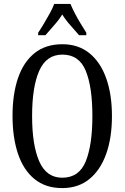

<svg xmlns="http://www.w3.org/2000/svg" viewBox="-20 -951 637 981"><path d="M298 10Q213 10 156.5 -36Q100 -82 72 -165Q44 -248 44 -359Q44 -470 72 -552Q100 -634 156.5 -679.5Q213 -725 299 -725Q380 -725 436.5 -679.5Q493 -634 522.5 -551.5Q552 -469 552 -358Q552 -247 522.5 -164.5Q493 -82 436.5 -36Q380 10 298 10ZM298 -43Q384 -43 418 -126.5Q452 -210 452 -358Q452 -507 418 -589.5Q384 -672 299 -672Q217 -672 180.5 -589.5Q144 -507 144 -358Q144 -210 180.5 -126.5Q217 -43 298 -43ZM175 -784Q188 -803 203.5 -829Q219 -855 234 -882Q249 -909 257 -931H340Q349 -909 363 -882Q377 -855 393 -829Q409 -803 421 -784V-771H384Q363 -796 339.5 -822Q316 -848 298 -877Q280 -848 256.5 -822Q233 -796 212 -771H175Z"/></svg>

Font: Noto Serif Myanmar ExtraCondensed
Style: Regular
Weight: 400
Width: 2
Designer: Ben Mitchell and the Monotype Design Team
Foundry: Monotype Imaging Inc.
Version: Version 2.106; ttfautohint (v1.8.4.7-5d5b)